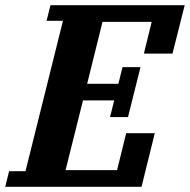

<svg xmlns="http://www.w3.org/2000/svg" viewBox="-53 -718 730 738"><path d="M-18 -60H45L189 -638H126L141 -698H657L610 -512H500L530 -634H341L282 -396H402L418 -460H487L439 -268H370L386 -332H266L199 -64H397L432 -206H542L491 0H-33Z"/></svg>

Font: IBM Plex Serif
Style: Bold Italic
Weight: 700
Italic angle: -14°
Designer: Mike Abbink, Paul van der Laan, Pieter van Rosmalen
Foundry: Bold Monday
Version: Version 3.001